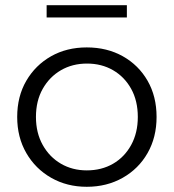

<svg xmlns="http://www.w3.org/2000/svg" viewBox="-20 -712 667 737"><path d="M313 5Q237 5 176.5 -29.5Q116 -64 81 -124.5Q46 -185 46 -263Q46 -342 81 -402Q116 -462 176 -496Q236 -530 313 -530Q391 -530 451.5 -496Q512 -462 546.5 -402Q581 -342 581 -263Q581 -185 546.5 -124.5Q512 -64 451 -29.5Q390 5 313 5ZM313 -58Q370 -58 414 -83.5Q458 -109 483.5 -155.5Q509 -202 509 -263Q509 -325 483.5 -371Q458 -417 414 -442.5Q370 -468 314 -468Q258 -468 214 -442.5Q170 -417 144 -371Q118 -325 118 -263Q118 -202 144 -155.5Q170 -109 214 -83.5Q258 -58 313 -58ZM159 -645V-692H467V-645Z"/></svg>

Font: MOST Montserrat
Style: Regular
Weight: 400
Designer: Julieta Ulanovsky
Foundry: Julieta Ulanovsky
Version: Version 8.000;March 11, 2024;FontCreator 15.0.0.2926 64-bit